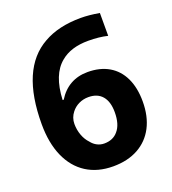

<svg xmlns="http://www.w3.org/2000/svg" viewBox="-134 -826 839 936"><g transform="rotate(-20 285.5 -358.0)"><path d="M35.2 -302.7Q35.2 -589.4 197.3 -679.7Q275.9 -724.6 391.1 -724.6Q432.6 -724.6 487.3 -715.3V-596.7Q442.9 -607.4 387.2 -607.4Q296.9 -607.4 244.6 -563.5Q177.2 -509.3 171.4 -378.4H177.2Q203.6 -421.4 242.7 -443.4Q281.7 -465.3 332 -465.3Q396 -465.3 441.9 -438.5Q487.8 -411.6 512 -360.6Q536.1 -309.6 536.1 -238.8Q536.1 -162.1 507.1 -106.2Q478 -50.3 423.6 -20.3Q369.1 9.8 293.9 9.8Q213.4 9.8 155.3 -27.3Q97.2 -64.5 66.2 -134.8Q35.2 -205.1 35.2 -302.7ZM361.8 -140.6Q390.1 -172.9 390.1 -236.3Q390.1 -291 365.2 -320.1Q340.3 -349.1 293.9 -349.1Q267.1 -349.1 244.1 -338.1Q221.2 -327.1 206.1 -307.6Q185.5 -281.7 185.5 -249Q185.5 -218.3 195.8 -190.4Q206.1 -162.6 224.1 -144Q236.8 -127.4 253.9 -118.7Q271 -109.9 290.5 -109.9Q336.4 -109.9 361.8 -140.6Z"/></g></svg>

Font: Viking Open Sans
Style: Bold
Weight: 700
Foundry: Ascender Corporation
Version: Version 2.001